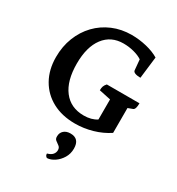

<svg xmlns="http://www.w3.org/2000/svg" viewBox="-217 -791 1123 1217"><g transform="rotate(30 344.0 -182.5)"><path d="M356 12Q261 12 190.5 -26Q120 -64 81 -133Q42 -202 42 -294Q42 -372 68 -438Q94 -504 140.5 -552.5Q187 -601 250.5 -628Q314 -655 389 -655Q444 -655 498 -642Q552 -629 590 -606L571 -447Q519 -448 516 -469L509 -546Q486 -562 448.5 -572Q411 -582 371 -582Q280 -582 228.5 -514Q177 -446 177 -324Q177 -198 230 -129Q283 -60 379 -60Q435 -60 473 -85V-232L388 -250Q388 -267 392 -279Q396 -291 408 -304H647Q647 -260 631 -253L596 -240V-58Q545 -24 482.5 -6Q420 12 356 12ZM312 290Q306 286 302 281Q298 276 298 265Q324 258 336 244Q348 230 348 212Q348 194 335.5 184.5Q323 175 310.5 166Q298 157 299 138Q299 112 317 96Q335 80 365 80Q431 80 431 153Q431 191 412.5 221.5Q394 252 366.5 270.5Q339 289 312 290Z"/></g></svg>

Font: Petrona
Style: Bold
Weight: 700
Designer: Ringo R. Seeber
Foundry: Ringo R. Seeber
Version: Version 2.001; ttfautohint (v1.8.3)